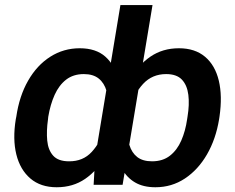

<svg xmlns="http://www.w3.org/2000/svg" viewBox="-20 -748 953 777"><path d="M868.2 -275.4 866.7 -265.6Q853.5 -185.1 817.6 -123Q781.7 -61 728.3 -25.6Q674.8 9.8 608.9 9.8Q559.6 9.8 526.4 -9.8Q493.2 -29.3 473.6 -64.9Q454.1 -100.6 446.8 -149.9Q439.5 -199.2 442.4 -259.3L446.3 -279.8Q468.8 -361.8 503.7 -423.1Q538.6 -484.4 588.4 -518.6Q638.2 -552.7 704.1 -552.7Q769 -552.7 809.8 -518.3Q850.6 -483.9 865.5 -421.6Q880.4 -359.4 868.2 -275.4ZM737.3 -265.6 738.8 -275.4Q747.1 -325.2 742.2 -364.3Q737.3 -403.3 716.1 -425.8Q694.8 -448.2 652.3 -448.2Q596.2 -448.2 559.3 -408.7Q522.5 -369.1 505.9 -306.6L494.1 -232.4Q494.1 -192.4 503.7 -161.1Q513.2 -129.9 535.4 -112.5Q557.6 -95.2 595.2 -95.2Q638.7 -95.2 667.7 -117.9Q696.8 -140.6 713.6 -179.2Q730.5 -217.8 737.3 -265.6ZM365.2 -111.8 467.3 -727.5H597.2L476.1 0H358.9ZM43.9 -265.6 45.9 -275.4Q58.1 -359.4 93.8 -421.6Q129.4 -483.9 183.3 -518.3Q237.3 -552.7 302.7 -552.7Q368.2 -552.7 406.5 -518.6Q444.8 -484.4 459.5 -423.1Q474.1 -361.8 469.2 -279.8L464.8 -259.3Q443.8 -179.7 408.9 -118.9Q374 -58.1 324.7 -24.2Q275.4 9.8 209.5 9.8Q144.5 9.8 103 -25.6Q61.5 -61 46.1 -123Q30.8 -185.1 43.9 -265.6ZM175.3 -275.4 174.3 -265.6Q167.5 -217.8 171.1 -179.2Q174.8 -140.6 195.3 -117.9Q215.8 -95.2 259.3 -95.2Q315.9 -94.7 351.3 -133.3Q386.7 -171.9 406.2 -232.4L418.5 -306.6Q420.4 -348.1 411.1 -380.1Q401.9 -412.1 379.4 -430.2Q356.9 -448.2 319.3 -448.2Q276.9 -448.2 247.8 -425.8Q218.8 -403.3 201.2 -364.3Q183.6 -325.2 175.3 -275.4Z"/></svg>

Font: Inter 28pt SemiBold
Style: Italic
Weight: 600
Italic angle: -9.3988°
Designer: Rasmus Andersson
Foundry: rsms
Version: Version 4.001;git-66647c0bb